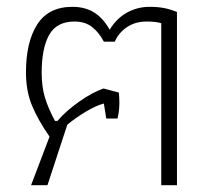

<svg xmlns="http://www.w3.org/2000/svg" viewBox="-20 -542 622 562"><path d="M125 -142Q91 -191 73.5 -233.5Q56 -276 56 -330Q56 -419 89 -470.5Q122 -522 192 -522Q229 -522 255.5 -505.5Q282 -489 301 -455Q321 -488 351.5 -505Q382 -522 418 -522Q442 -522 460 -518.5Q478 -515 498 -507V0H452V-474Q437 -479 409 -479Q376 -479 351.5 -462.5Q327 -446 316 -420H284Q270 -447 249.5 -463Q229 -479 198 -479Q146 -479 124 -440Q102 -401 102 -329Q102 -287 112 -255Q122 -223 141 -188H148Q173 -217 211 -244Q249 -271 283 -283L328 -271L329 -256Q331 -223 324 -195H291L284 -239Q261 -233 231 -215Q201 -197 177 -177L119 0H71Z"/></svg>

Font: Athiti Light
Style: Regular
Weight: 300
Designer: CadsonDemak Team
Foundry: CadsonDemak
Version: Version 1.032